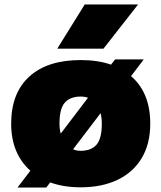

<svg xmlns="http://www.w3.org/2000/svg" viewBox="-20 -828 722 860"><path d="M567 -487Q653 -413 653 -274.5Q653 -183.5 614.8 -119.8Q576.5 -56 506.5 -22.5Q436.5 11 341.5 11Q265 11 204.5 -11L187.5 12H58.5L116 -63.5Q74.5 -100 52.2 -153Q30 -206 30 -274Q30 -411 111.2 -485Q192.5 -559 341.5 -559Q418 -559 477.5 -538.5L495.5 -562H624ZM341.5 -395.5Q295 -395.5 270.8 -368.8Q246.5 -342 246.5 -274.5Q246.5 -249 252 -229.5L374 -390Q360.5 -395.5 341.5 -395.5ZM341.5 -152.5Q388 -152.5 412 -179.5Q436 -206.5 436 -274Q436 -301 430.5 -321L307.5 -159.5Q321 -152.5 341.5 -152.5ZM236.5 -610 359.5 -808H598.5L443.5 -610Z"/></svg>

Font: Encode Sans SemiExpanded SemiExpanded Black
Style: Regular
Weight: 900
Width: 6
Designer: Multiple Designers
Foundry: Impallari Type
Version: Version 3.000; ttfautohint (v1.8.3) -l 8 -r 50 -G 200 -x 14 